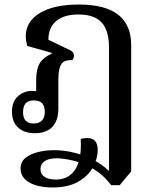

<svg xmlns="http://www.w3.org/2000/svg" viewBox="-20 -579 690 849"><path d="M212 250Q173 250 141 241Q109 232 90 213Q71 194 71 167Q71 136 93.5 118.5Q116 101 150 93Q184 85 218 85Q264 85 309 96.5Q354 108 393 128Q432 148 459 175H462V-369Q462 -444 429.5 -479.5Q397 -515 327 -515Q263 -515 228.5 -486Q194 -457 194 -403L288 -358Q298 -353 302.5 -347.5Q307 -342 307 -334Q307 -321 299 -313Q264 -315 251 -295Q238 -275 238 -228V-99Q238 -46 211.5 -18Q185 10 134 10Q87 10 60 -15Q33 -40 33 -85Q33 -130 59.5 -153.5Q86 -177 121 -177Q133 -177 144 -175Q155 -173 161 -171L140 -154V-226Q140 -273 155.5 -299Q171 -325 209 -342V-345L100 -376Q97 -388 95.5 -399Q94 -410 94 -419Q94 -484 156.5 -521.5Q219 -559 329 -559Q445 -559 502.5 -514Q560 -469 560 -380V179L509 240H472Q436 193 391 167Q346 141 303 131Q260 121 232 121Q196 121 177.5 133.5Q159 146 159 169Q159 191 176.5 203Q194 215 228 215Q248 215 267.5 208Q287 201 304 182Q321 163 330.5 127.5Q340 92 337 35Q364 29 380.5 33Q397 37 404.5 50Q412 63 412 84Q412 123 390.5 161.5Q369 200 325 225Q281 250 212 250ZM129 -33Q153 -33 165.5 -46Q178 -59 178 -84Q178 -110 166 -122.5Q154 -135 130 -135Q105 -135 93.5 -122Q82 -109 82 -83Q82 -58 93.5 -45.5Q105 -33 129 -33Z"/></svg>

Font: Noto Serif Thai Medium
Style: Regular
Weight: 500
Version: Version 2.001